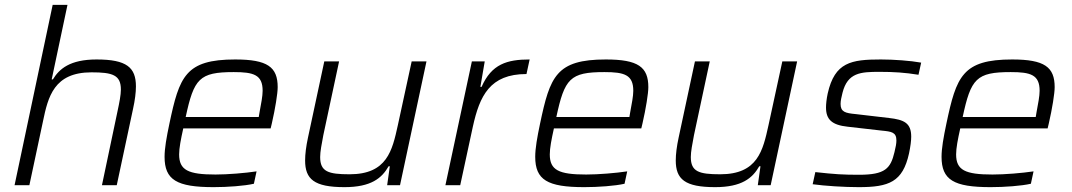

<svg xmlns="http://www.w3.org/2000/svg" viewBox="-20 -763 4415 791"><path d="M197 -743 40 0H101L157 -263C178 -364 202 -465 357 -465C444 -465 478 -454 478 -394C478 -372 472 -341 464 -304L400 0H461L528 -314C536 -350 540 -382 540 -407C540 -485 502 -518 378 -518C268 -518 224 -479 198 -436H193L258 -743Z M860 8C917 8 987 3 1026 -6L1037 -57C990 -50 919 -44 868 -44C755 -44 718 -62 718 -127C718 -153 725 -189 735 -234H1095L1100 -255C1114 -316 1124 -378 1124 -404C1124 -487 1082 -518 949 -518C744 -518 719 -448 678 -254C666 -197 658 -152 658 -117C658 -22 708 8 860 8ZM1046 -281H745C779 -439 801 -466 943 -466C1025 -466 1062 -455 1062 -389C1062 -367 1056 -337 1049 -299Z M1399 8C1509 8 1553 -29 1581 -78H1586L1575 0H1628L1737 -510H1676L1619 -247C1596 -143 1575 -45 1420 -45C1332 -45 1299 -56 1299 -116C1299 -138 1305 -169 1312 -206L1377 -510H1316L1249 -197C1241 -160 1237 -128 1237 -102C1237 -25 1274 8 1399 8Z M1924 -510 1815 0H1876L1928 -241C1956 -368 1998 -458 2149 -458L2162 -518C2069 -518 2005 -499 1964 -405H1959L1977 -510Z M2387 8C2444 8 2514 3 2553 -6L2564 -57C2517 -50 2446 -44 2395 -44C2282 -44 2245 -62 2245 -127C2245 -153 2252 -189 2262 -234H2622L2627 -255C2641 -316 2651 -378 2651 -404C2651 -487 2609 -518 2476 -518C2271 -518 2246 -448 2205 -254C2193 -197 2185 -152 2185 -117C2185 -22 2235 8 2387 8ZM2573 -281H2272C2306 -439 2328 -466 2470 -466C2552 -466 2589 -455 2589 -389C2589 -367 2583 -337 2576 -299Z M2926 8C3036 8 3080 -29 3108 -78H3113L3102 0H3155L3264 -510H3203L3146 -247C3123 -143 3102 -45 2947 -45C2859 -45 2826 -56 2826 -116C2826 -138 2832 -169 2839 -206L2904 -510H2843L2776 -197C2768 -160 2764 -128 2764 -102C2764 -25 2801 8 2926 8Z M3518 8C3642 8 3699 -13 3725 -131C3731 -160 3734 -183 3734 -200C3734 -256 3705 -270 3642 -277L3505 -293C3462 -297 3443 -302 3443 -335C3443 -349 3447 -364 3451 -381C3472 -464 3526 -467 3603 -467C3663 -467 3708 -464 3764 -455L3775 -505C3731 -513 3662 -518 3609 -518C3487 -518 3419 -507 3390 -378C3385 -355 3383 -334 3383 -320C3383 -271 3407 -248 3472 -241L3612 -225C3654 -221 3673 -218 3673 -184C3673 -172 3670 -156 3665 -136C3649 -69 3627 -43 3519 -43C3454 -43 3420 -45 3339 -54L3328 -4C3379 3 3458 8 3518 8Z M4061 8C4118 8 4188 3 4227 -6L4238 -57C4191 -50 4120 -44 4069 -44C3956 -44 3919 -62 3919 -127C3919 -153 3926 -189 3936 -234H4296L4301 -255C4315 -316 4325 -378 4325 -404C4325 -487 4283 -518 4150 -518C3945 -518 3920 -448 3879 -254C3867 -197 3859 -152 3859 -117C3859 -22 3909 8 4061 8ZM4247 -281H3946C3980 -439 4002 -466 4144 -466C4226 -466 4263 -455 4263 -389C4263 -367 4257 -337 4250 -299Z"/></svg>

Font: Saira UNSAM Light Italic
Style: Regular
Weight: 300
Italic angle: -12°
Designer: Hector Gatti with collaboration of the Omnibus-Type team
Foundry: Omnibus-Type
Version: Version 0.072;PS 000.072;hotconv 1.0.88;makeotf.lib2.5.64775